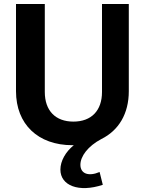

<svg xmlns="http://www.w3.org/2000/svg" viewBox="-20 -712 724 960"><path d="M494 212 478 148C422 172 382 156 382 112C382 70 419 19 487 -17C574 -60 624 -144 624 -256V-692H490V-252C490 -159 437 -104 347 -104C257 -104 204 -159 204 -252V-692H60V-256C60 -91 170 14 342 14H349C308 47 282 93 282 136C282 216 374 252 494 212Z"/></svg>

Font: Ronzino
Style: Bold
Weight: 700
Designer: Nunzio Mazzaferro
Foundry: Collletttivo
Version: Version 1.000;Glyphs 3.3 (3337)